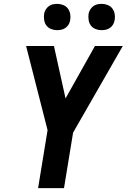

<svg xmlns="http://www.w3.org/2000/svg" viewBox="-20 -973 655 993"><path d="M177 0 226 -300 115 -735H259L319 -464L471 -735H615L358 -287L311 0ZM505 -817Q489 -817 474 -823Q459 -829 450 -841Q441 -853 438.5 -869Q436 -885 438 -901Q440 -913 446.5 -923.5Q453 -934 462.5 -941Q472 -948 483 -950.5Q494 -953 506 -953Q522 -953 537 -947Q552 -941 561 -929Q570 -917 573 -901Q576 -885 573 -869Q571 -857 565 -846.5Q559 -836 549 -829Q539 -822 528 -819.5Q517 -817 505 -817ZM275 -817Q259 -817 244 -823Q229 -829 220 -841Q211 -853 208.5 -869Q206 -885 208 -901Q210 -913 216.5 -923.5Q223 -934 232.5 -941Q242 -948 253 -950.5Q264 -953 276 -953Q292 -953 307 -947Q322 -941 331 -929Q340 -917 343 -901Q346 -885 343 -869Q341 -857 335 -846.5Q329 -836 319 -829Q309 -822 298 -819.5Q287 -817 275 -817Z"/></svg>

Font: Iosevka Aile Extrabold
Style: Italic
Weight: 800
Italic angle: -9°
Designer: Belleve Invis
Foundry: Belleve Invis
Version: Version 31.1.0; ttfautohint (v1.8.4)